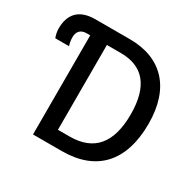

<svg xmlns="http://www.w3.org/2000/svg" viewBox="-156 -880 1059 1047"><g transform="rotate(30 374.0 -357.0)"><path d="M176 0H358C571 0 693 -124 693 -365C693 -593 572 -714 374 -714H157C51 -714 8 -657 8 -570C8 -550 14 -527 19 -515H106C102 -524 97 -544 97 -567C97 -600 114 -624 153 -624H176ZM354 -90H281V-624H369C507 -624 583 -541 583 -361C583 -181 508 -90 354 -90Z"/></g></svg>

Font: Noto Sans SemiCondensed Medium
Style: Regular
Weight: 500
Width: 4
Designer: Monotype Design Team
Foundry: Monotype Imaging Inc.
Version: Version 2.013